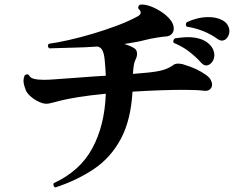

<svg xmlns="http://www.w3.org/2000/svg" viewBox="-20 -789 1040 842"><path d="M223 33Q217 31 215 25Q213 19 216 14Q331 -39 385 -139Q439 -239 444 -378Q372 -371 326 -363.5Q280 -356 252.5 -349.5Q225 -343 209.5 -338.5Q194 -334 183 -334Q170 -334 152 -342Q134 -350 118 -363Q102 -376 94 -391Q90 -401 86.5 -413Q83 -425 83 -435Q83 -446 88 -458Q93 -463 98 -463Q105 -463 108 -458Q113 -447 130 -443Q147 -439 172 -439Q183 -439 194.5 -439.5Q206 -440 218 -441Q253 -443 315 -448Q377 -453 444 -457Q443 -474 442 -491.5Q441 -509 439 -527Q437 -550 430.5 -565.5Q424 -581 408 -585Q354 -581 300 -580Q246 -579 196 -577Q190 -582 190 -588Q190 -593 194 -597Q231 -602 282 -613.5Q333 -625 388.5 -641.5Q444 -658 495.5 -677.5Q547 -697 585 -718Q597 -725 597 -734Q597 -742 587 -751Q587 -753 586.5 -753.5Q586 -754 586 -755Q586 -766 597 -769Q618 -770 642.5 -760.5Q667 -751 690 -735.5Q713 -720 727 -702Q742 -684 742 -663Q742 -650 733 -640Q724 -630 707 -629Q692 -628 665 -623.5Q638 -619 618 -614Q596 -608 572.5 -604Q549 -600 525 -596Q552 -588 568 -578Q581 -571 581 -553Q581 -540 574 -527Q569 -517 566.5 -501Q564 -485 563 -465L598 -468Q654 -472 685.5 -479.5Q717 -487 739 -503Q747 -510 761 -510Q776 -510 792 -504Q816 -497 840.5 -485.5Q865 -474 884 -460Q898 -450 904 -439Q910 -428 910 -418Q910 -405 900.5 -397Q891 -389 875 -391Q861 -393 837.5 -394Q814 -395 785 -395Q739 -395 681 -393Q623 -391 561 -387Q554 -263 510.5 -181Q467 -99 393.5 -49Q320 1 223 33ZM863 -513Q841 -538 811 -561.5Q781 -585 742 -601Q740 -605 740 -608Q740 -616 748 -621Q763 -623 777 -624.5Q791 -626 804 -626Q833 -626 857.5 -618.5Q882 -611 899 -594Q910 -583 915 -571Q920 -559 920 -548Q920 -529 909 -515.5Q898 -502 884 -502Q874 -502 863 -513ZM934 -618Q907 -638 872.5 -652Q838 -666 799 -672Q795 -676 795 -682Q795 -688 800 -692Q847 -714 894 -714Q929 -714 954 -701Q971 -692 978.5 -679Q986 -666 986 -653Q986 -637 976.5 -624Q967 -611 953 -611Q944 -611 934 -618Z"/></svg>

Font: Zen Antique
Style: Regular
Weight: 400
Designer: Yoshimichi Ohira
Foundry: Positype
Version: Version 1.001